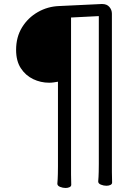

<svg xmlns="http://www.w3.org/2000/svg" viewBox="-20 -794 678 954"><path d="M468 107Q470 86 470.5 59.5Q471 33 471 21V-714L333 -707V31Q333 45 333 73Q333 101 334 124Q334 132 325.5 136Q317 140 306 140Q292 140 278.5 134.5Q265 129 265 119V118Q267 97 267.5 70.5Q268 44 268 32V-388Q257 -386 246 -384.5Q235 -383 224 -383Q182 -383 144.5 -401Q107 -419 83.5 -455Q60 -491 60 -546Q60 -610 89.5 -658Q119 -706 168 -734Q217 -762 274 -764L484 -774H488Q511 -774 523.5 -759.5Q536 -745 536 -726V20Q536 34 536 61.5Q536 89 537 113Q537 121 528.5 125Q520 129 509 129Q495 129 481.5 123.5Q468 118 468 108Z"/></svg>

Font: QiushuiShotai
Style: Regular
Weight: 600
Designer: Fontworks Inc.
Foundry: Fontworks Inc.
Version: Version 1.250